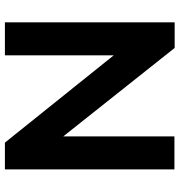

<svg xmlns="http://www.w3.org/2000/svg" viewBox="6 -756 750 803"><g transform="rotate(90 381.5 -355.0)"><path d="M577 0 212 -455V0H74V-710H181L551 -244V-709H689V0Z"/></g></svg>

Font: Raleway
Style: Bold
Weight: 700
Designer: Matt McInerney, Pablo Impallari, Rodrigo Fuenzalida
Foundry: Matt McInerney, Pablo Impallari, Rodrigo Fuenzalida
Version: Version 3.000